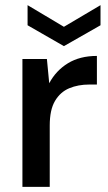

<svg xmlns="http://www.w3.org/2000/svg" viewBox="-20 -725 420 745"><path d="M67 0V-496H162L171 -402Q197 -451 243.5 -479.5Q290 -508 356 -508V-397H327Q283 -397 248.5 -382.5Q214 -368 193.5 -333.5Q173 -299 173 -238V0ZM228 -546 87 -627V-705L228 -621L370 -705V-627Z"/></svg>

Font: Ultramarine Medium
Style: Regular
Weight: 500
Designer: Colophon Foundry, Jonny Pinhorn
Foundry: Colophon Foundry
Version: Version 1.200; ttfautohint (v1.8.3)